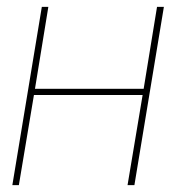

<svg xmlns="http://www.w3.org/2000/svg" viewBox="-20 -540 540 560"><path d="M16 0 102 -520H121L82 -281H399L438 -520H458L372 0H352L396 -263H79L35 0Z"/></svg>

Font: Iosevka SS04 Thin
Style: Italic
Weight: 100
Italic angle: -9°
Monospace: yes
Designer: Belleve Invis
Foundry: Belleve Invis
Version: Version 19.0.0; ttfautohint (v1.8.4)